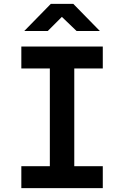

<svg xmlns="http://www.w3.org/2000/svg" viewBox="-20 -970 640 990"><path d="M90 0V-113H237V-617H90V-730H510V-617H363V-113H510V0ZM105 -810 242 -950H358L495 -810H375L299 -883L226 -810Z"/></svg>

Font: JetBrains Mono NL
Style: Bold
Weight: 700
Monospace: yes
Designer: Philipp Nurullin, Konstantin Bulenkov
Foundry: JetBrains
Version: Version 2.305; ttfautohint (v1.8.4.7-5d5b)